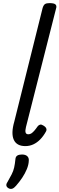

<svg xmlns="http://www.w3.org/2000/svg" viewBox="-20 -923 382 1234"><path d="M143 16Q87 16 68.5 -25Q50 -66 72 -142L254 -872Q260 -891 269.5 -897Q279 -903 298 -903Q328 -903 337 -894Q346 -885 340 -867L147 -107Q141 -83 144.5 -71.5Q148 -60 162 -60Q173 -60 182 -66Q191 -72 201 -83.5Q211 -95 222 -111Q229 -120 238 -122Q247 -124 259 -116Q274 -107 277.5 -97Q281 -87 275 -77Q259 -48 238.5 -27Q218 -6 194 5Q170 16 143 16ZM35 287Q23 280 21 270Q19 260 28 247Q44 219 55 197.5Q66 176 71 153.5Q76 131 79 101Q80 84 91 77Q102 70 121 70Q144 70 155.5 81Q167 92 165 111Q164 136 152.5 164Q141 192 123 219Q105 246 83 271Q71 285 59.5 289.5Q48 294 35 287Z"/></svg>

Font: Playwrite DE SAS
Style: Regular
Weight: 400
Designer: Veronika Burian, José Scaglione
Foundry: TypeTogether
Version: Version 1.002